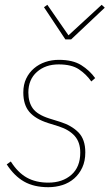

<svg xmlns="http://www.w3.org/2000/svg" viewBox="-20 -767 456 799"><path d="M181 12Q121 12 80 -11.5Q39 -35 8 -83L25 -95Q54 -49 91.5 -28Q129 -7 181 -7Q240 -7 277 -39.5Q314 -72 314 -132Q314 -175 291 -201Q268 -227 225 -241L180 -255Q127 -272 102 -301.5Q77 -331 77 -382Q77 -415 89 -440Q101 -465 121.5 -482.5Q142 -500 168.5 -509Q195 -518 225 -518Q283 -518 318 -496Q353 -474 376 -442L360 -428Q339 -458 308.5 -478.5Q278 -499 224 -499Q169 -499 133.5 -467.5Q98 -436 98 -382Q98 -342 116.5 -316Q135 -290 185 -274L230 -260Q278 -245 306.5 -216Q335 -187 335 -133Q335 -97 322.5 -70Q310 -43 289 -24.5Q268 -6 240 3Q212 12 181 12ZM252 -603 163 -737 177 -747 265 -620 403 -747 416 -735 276 -603Z"/></svg>

Font: IBM Plex Sans Cond Thin
Style: Italic
Weight: 100
Width: 3
Italic angle: -11°
Designer: Mike Abbink, Paul van der Laan, Pieter van Rosmalen
Foundry: Bold Monday
Version: Version 1.3